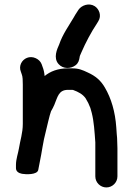

<svg xmlns="http://www.w3.org/2000/svg" viewBox="-20 -772 585 842"><path d="M336.7 -541.7C355.1 -584.5 380.5 -632.3 404.8 -668.5L410.9 -678.5C426.9 -703.5 414.5 -732.6 395.6 -744.8C370.1 -761 337.7 -748.6 324.4 -729.5L317.9 -719.4C312.9 -712.2 307.9 -703.9 303.6 -696C282.7 -660.5 254.4 -621.2 239.5 -577C230.3 -556.5 212.8 -518.3 236.6 -491.3C256.7 -468.3 291 -470 311.3 -485.8C323.6 -495.3 326.9 -506 329.7 -524V-524.5C329.7 -524.6 329.7 -525.4 330.3 -526.9ZM492 -183.8 490 -212.8C485.3 -281.7 467.8 -340.7 440 -387.9C422.3 -418.6 399.8 -438.3 365.1 -454C341.3 -465.3 325.4 -472.3 295.7 -472.3H278.4C233.7 -472.3 200.6 -459 175.7 -438.6C174.4 -453.2 171.5 -467.2 166.6 -479.1L162.5 -490.8C157.8 -502.4 148.9 -511.2 136.7 -516.8C109.4 -529.2 82.8 -515.7 72.6 -494.5C67.3 -483.5 66.2 -470.4 71.5 -457.6L75.5 -445.9C79.6 -436.6 80 -417.4 80 -400.9V-228.8C80 -189.1 68.8 -157.7 63.1 -121.6C59.7 -100.1 50 -74.5 50 -49V-34.5C50 -20.5 61.6 -12.6 76.6 -9.8C91.5 -7 144.5 -4.2 147.9 -27.7C148.6 -33.2 150.5 -43.3 153.8 -58.2C163.5 -103.3 169 -152.2 180.6 -194.1C185 -211.8 197.8 -269.1 203.8 -284.1C208.4 -291.8 213.7 -301.9 218 -311.7C232.8 -346.3 236.3 -378 278.4 -378H295.7C297.8 -378 299.8 -377.7 300.5 -377.5C324.3 -368.8 342.8 -358.8 355.5 -340.9L367.1 -320.1C370.4 -312.9 373.2 -306.5 376.3 -298.5L382.2 -277.5C392.1 -239.2 394.6 -194.4 398 -147.9V1.5C398 28.1 419.9 50 446.5 50C473.1 50 495 28.1 495 1.5V-121.9C495 -131.8 494.7 -141.8 494 -152.3C494 -162.3 493.3 -172.6 492 -183.8Z"/></svg>

Font: HoneyBee
Style: Blk
Weight: 700
Foundry: Cannot Into Space Fonts
Version: Version 0.89